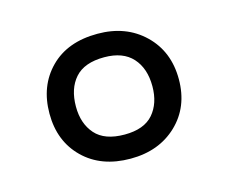

<svg xmlns="http://www.w3.org/2000/svg" viewBox="-57 -799 542 456"><g transform="rotate(-15 214.0 -570.5)"><path d="M214 -417Q142 -417 98.5 -459.5Q55 -502 55 -570Q55 -638 97.5 -681Q140 -724 214 -724Q284 -724 328.5 -681Q373 -638 373 -570Q373 -502 328.5 -459.5Q284 -417 214 -417ZM215 -476Q263 -476 285.5 -502Q308 -528 308 -570Q308 -614 284.5 -640Q261 -666 215 -666Q166 -666 143 -640Q120 -614 120 -570Q120 -528 143 -502Q166 -476 215 -476Z"/></g></svg>

Font: Noto Sans
Style: Regular
Weight: 400
Designer: Monotype Design Team
Foundry: Monotype Imaging Inc.
Version: Version 1.902